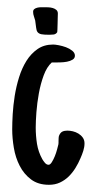

<svg xmlns="http://www.w3.org/2000/svg" viewBox="-20 -511 257 538"><path d="M216.8 -109.4Q216.8 -99.1 213.4 -88.4Q210 -77.6 205.6 -67.9Q199.7 -53.7 191.4 -40.3Q183.1 -26.9 172.4 -16.4Q161.6 -5.9 147.9 0.5Q134.3 6.8 117.2 6.8Q86.9 6.8 66.9 -8.3Q46.9 -23.4 35.2 -46.4Q23.4 -69.3 18.8 -96.7Q14.2 -124 14.2 -148.4Q14.2 -166.5 15.6 -191.2Q17.1 -215.8 21.2 -242.2Q25.4 -268.6 33.4 -294.4Q41.5 -320.3 54.2 -340.6Q66.9 -360.8 85.2 -373.5Q103.5 -386.2 128.9 -386.2Q134.3 -386.2 144.5 -384.3Q154.8 -382.3 164.8 -378.7Q174.8 -375 182.4 -368.9Q189.9 -362.8 189.9 -355Q189.9 -347.7 183.3 -343.8Q176.8 -339.8 167.7 -338.1Q158.7 -336.4 149.2 -336.2Q139.6 -335.9 133.8 -335.9H125Q111.3 -323.7 102.5 -300Q93.8 -276.4 88.9 -249.5Q84 -222.7 82 -196.5Q80.1 -170.4 80.1 -153.8Q80.1 -130.4 83.7 -107.7Q87.4 -85 98.6 -64.9Q101.1 -60.5 105.7 -54.9Q110.4 -49.3 116.2 -49.3Q120.6 -49.3 125.2 -56.6Q129.9 -64 133.8 -73.7Q137.7 -83.5 140.1 -92.8Q142.6 -102.1 143.6 -106.4Q144 -108.4 144 -110.8Q144 -113.3 144 -115.7Q144 -120.1 144.3 -124.3Q144.5 -128.4 145.5 -130.9Q148.9 -139.2 154.5 -142.1Q160.2 -145 168.5 -145Q175.8 -145 184.1 -143.1Q192.4 -141.1 199.7 -136.7Q207 -132.3 211.9 -125.5Q216.8 -118.7 216.8 -109.4ZM72.8 -478Q72.8 -482.9 76.2 -485.6Q79.6 -488.3 84.7 -489.5Q89.8 -490.7 95 -490.7Q100.1 -490.7 104 -490.7Q108.9 -490.7 115.5 -490.5Q122.1 -490.2 127.9 -488.5Q133.8 -486.8 137.9 -483.2Q142.1 -479.5 142.1 -473.1Q142.1 -470.7 141.8 -462.6Q141.6 -454.6 141.4 -445.3Q141.1 -436 140.9 -428.5Q140.6 -420.9 140.1 -420.4Q136.2 -415 130.1 -414.3Q124 -413.6 118.7 -413.6Q103.5 -413.6 96.2 -415Q88.9 -416.5 85.4 -420.9Q82 -425.3 81.3 -433.1Q80.6 -440.9 78.6 -453.6Q77.1 -459.5 75 -465.3Q72.8 -471.2 72.8 -478Z"/></svg>

Font: Just Another Hand
Style: Regular
Weight: 400
Designer: Astigmatic (AOETI)
Foundry: Astigmatic (AOETI)
Version: Version 1.000